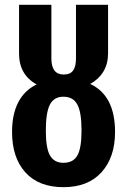

<svg xmlns="http://www.w3.org/2000/svg" viewBox="-20 -761 527 796"><path d="M457 -214Q457 -109 401 -47Q345 15 243 15Q141 15 85.5 -46Q30 -107 30 -214Q30 -288 56 -337.5Q82 -387 132 -411Q59 -451 59 -539V-741H193V-519Q193 -452 244 -452Q271 -452 283 -468.5Q295 -485 295 -519V-741H428V-539Q428 -497 409 -465Q390 -433 354 -413Q457 -365 457 -214ZM318 -220Q318 -296 300.5 -328Q283 -360 243 -360Q204 -360 187 -327.5Q170 -295 170 -219Q170 -146 187.5 -116Q205 -86 243 -86Q283 -86 300.5 -116Q318 -146 318 -220Z"/></svg>

Font: Fira Sans Compressed SemiBold
Style: Regular
Weight: 600
Width: 1
Designer: bBox Type GmbH & Carrois Corporate GbR & Edenspiekermann AG
Foundry: bBox Type GmbH & Carrois Corporate GbR & Edenspiekermann AG
Version: Version 4.301